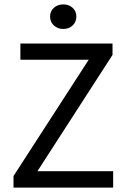

<svg xmlns="http://www.w3.org/2000/svg" viewBox="-20 -854 575 874"><path d="M41.5 0V-52.7L383.8 -582H72.8V-655.8H492.2V-604L150.4 -74.7H495.1V0ZM268.1 -722.2Q242.7 -722.2 225.3 -738Q208 -753.9 208 -778.8Q208 -803.2 225.3 -818.6Q242.7 -834 268.1 -834Q293.5 -834 310.5 -818.6Q327.6 -803.2 327.6 -778.8Q327.6 -753.9 310.5 -738Q293.5 -722.2 268.1 -722.2Z"/></svg>

Font: Varta Medium
Style: Regular
Weight: 500
Designer: Joana Correia, Viktoriya Grabowska, Eben Sorkin
Foundry: Sorkin Type Co.
Version: Version 1.004